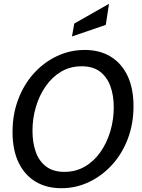

<svg xmlns="http://www.w3.org/2000/svg" viewBox="-20 -977 750 1011"><path d="M303 14Q224 14 166.5 -21Q109 -56 77.5 -122Q46 -188 46 -282Q46 -375 76 -454Q106 -533 158.5 -591Q211 -649 280 -681.5Q349 -714 426 -714Q505 -714 562.5 -679Q620 -644 651.5 -578Q683 -512 683 -418Q683 -325 653 -246Q623 -167 570 -109Q517 -51 448.5 -18.5Q380 14 303 14ZM319 -72Q379 -72 427 -100Q475 -128 509 -176.5Q543 -225 561 -286Q579 -347 579 -412Q579 -474 561.5 -522.5Q544 -571 507 -599.5Q470 -628 410 -628Q350 -628 302.5 -600Q255 -572 221 -523.5Q187 -475 169 -414Q151 -353 151 -288Q151 -227 168 -178Q185 -129 222.5 -100.5Q260 -72 319 -72ZM359 -785 371 -853 554 -957 537 -846Z"/></svg>

Font: Cabin VF Beta
Style: Italic
Weight: 400
Italic angle: -7°
Designer: Pablo Impallari
Foundry: Pablo Impallari. http://www.impallari.com Igino Marini. http://www.ikern.com
Version: Version 2.300